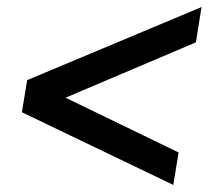

<svg xmlns="http://www.w3.org/2000/svg" viewBox="-20 -558 591 544"><path d="M471 -34 42 -240 57 -331 551 -538 535 -438 163 -280 164 -282 486 -126Z"/></svg>

Font: Nunito Sans 7pt SemiCondensed
Style: Bold Italic
Weight: 700
Width: 4
Italic angle: -9°
Designer: Vernon Adams
Foundry: Vernon Adams
Version: Version 3.101;gftools[0.9.27]